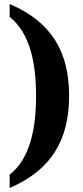

<svg xmlns="http://www.w3.org/2000/svg" viewBox="-20 -793 413 953"><path d="M28 140C240 49 323 -105 323 -318C323 -530 240 -683 28 -773V-709C131 -626 159 -476 159 -318C159 -159 131 -7 28 74Z"/></svg>

Font: Noto Serif Khmer Condensed ExtraBold
Style: Regular
Weight: 800
Width: 3
Designer: Danh Hong and the Monotype Design Team
Foundry: Monotype Imaging Inc.
Version: Version 2.004